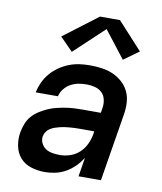

<svg xmlns="http://www.w3.org/2000/svg" viewBox="-86 -833 771 911"><g transform="rotate(10 300.0 -378.0)"><path d="M191 8Q157 8 125 -2Q93 -12 72.5 -35.5Q52 -59 45.5 -92Q39 -125 45 -159Q49 -180 57 -200.5Q65 -221 79.5 -237.5Q94 -254 113 -266Q132 -278 152 -287Q172 -296 193 -301Q214 -306 235 -309.5Q256 -313 276.5 -314Q297 -315 318 -315H405L409 -340Q412 -360 407.5 -380Q403 -400 389 -413Q375 -426 355.5 -431Q336 -436 315 -436Q296 -436 276.5 -432.5Q257 -429 239 -419Q221 -409 208 -392.5Q195 -376 191 -357H84Q89 -382 100 -406Q111 -430 128.5 -450.5Q146 -471 168.5 -486.5Q191 -502 215.5 -511.5Q240 -521 265 -524.5Q290 -528 315 -528Q345 -528 373.5 -524Q402 -520 427 -509Q452 -498 472.5 -479.5Q493 -461 504.5 -436.5Q516 -412 517.5 -383Q519 -354 514 -325L461 0H353L368 -91Q368 -91 368 -91Q368 -91 368 -91Q368 -91 368 -91Q368 -91 368 -91Q353 -68 333.5 -48.5Q314 -29 290.5 -16Q267 -3 241.5 2.5Q216 8 191 8ZM248 -84Q273 -84 298 -92.5Q323 -101 342.5 -119.5Q362 -138 373 -162.5Q384 -187 388 -212L389 -223H318Q306 -223 294.5 -222.5Q283 -222 271.5 -221Q260 -220 248.5 -218.5Q237 -217 225 -214Q213 -211 201.5 -207Q190 -203 179.5 -196.5Q169 -190 162 -179.5Q155 -169 153 -158Q150 -140 158 -124Q166 -108 180 -99Q194 -90 212 -87Q230 -84 248 -84ZM219 -576 157 -639 322 -764H418L537 -634L464 -581L363 -711Z"/></g></svg>

Font: Iosevka SS04 SmBd Ex Obl
Style: Regular
Weight: 600
Width: 7
Italic angle: -9°
Monospace: yes
Designer: Belleve Invis
Foundry: Belleve Invis
Version: Version 19.0.0; ttfautohint (v1.8.4)